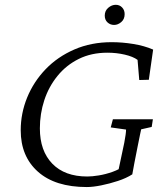

<svg xmlns="http://www.w3.org/2000/svg" viewBox="-20 -754 669 783"><path d="M334 8.8Q205.1 8.8 134.8 -53.7Q64.5 -116.2 64.5 -222.7Q64.5 -292 90.8 -356.4Q117.2 -420.9 166 -471.7Q214.8 -522.5 283.2 -552.2Q351.6 -582 435.5 -582Q478.5 -582 523.4 -574.7Q568.4 -567.4 604.5 -551.8L586.9 -428.7L547.9 -427.7L541 -509.8Q522.5 -523.4 488.8 -531.2Q455.1 -539.1 418 -539.1Q352.5 -539.1 301.3 -513.7Q250 -488.3 214.4 -444.3Q178.7 -400.4 160.6 -345.2Q142.6 -290 142.6 -230.5Q142.6 -138.7 193.4 -86.4Q244.1 -34.2 335.9 -34.2Q355.5 -34.2 382.8 -38.6Q410.2 -43 439 -53.2Q467.8 -63.5 490.2 -80.1L455.1 -22.5L477.5 -127.9Q483.4 -153.3 486.8 -171.9Q490.2 -190.4 492.2 -204.1Q494.1 -217.8 494.1 -225.6L431.6 -234.4L440.4 -267.6H603.5L598.6 -236.3L555.7 -226.6Q554.7 -223.6 551.3 -206.1Q547.9 -188.5 542 -160.2Q533.2 -116.2 528.3 -90.8Q523.4 -65.4 519.5 -43Q495.1 -27.3 460.9 -16.1Q426.8 -4.9 392.6 2Q358.4 8.8 334 8.8ZM445.3 -652.3Q429.7 -652.3 418.5 -662.6Q407.2 -672.9 407.2 -690.4Q407.2 -710 421.4 -722.2Q435.5 -734.4 452.1 -734.4Q467.8 -734.4 478 -723.6Q488.3 -712.9 488.3 -696.3Q488.3 -675.8 474.6 -664.1Q460.9 -652.3 445.3 -652.3Z"/></svg>

Font: Crimson Pro ExtraLight
Style: Italic
Weight: 250
Italic angle: -12°
Designer: Jacques Le Bailly
Foundry: Baron von Fonthausen
Version: Version 1.003